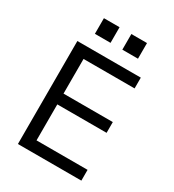

<svg xmlns="http://www.w3.org/2000/svg" viewBox="-210 -1010 1020 1127"><g transform="rotate(30 300.0 -446.0)"><path d="M90 0V-698H520V-625H174V-390H508V-317H174V-73H520V0ZM450 -892V-786H344V-892ZM264 -892V-786H158V-892Z"/></g></svg>

Font: iA Writer Mono V
Style: Regular
Weight: 400
Designer: Mike Abbink, Paul van der Laan, Pieter van Rosmalen
Foundry: Bold Monday
Version: Version 2.000